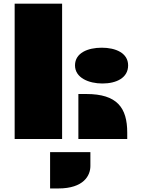

<svg xmlns="http://www.w3.org/2000/svg" viewBox="-20 -768 789 1061"><path d="M61 0H323.2V-747.6H61ZM394.5 -406.7C394.5 -337.9 470.7 -306.6 545.9 -306.6C623.5 -306.6 688 -337.9 688 -406.7C688 -475.6 618.2 -504.4 542.5 -504.4C465.3 -504.4 394.5 -475.6 394.5 -406.7ZM413.1 0H683.1V-35.2C683.1 -173.3 626.5 -248.5 457 -248.5H413.1ZM256.8 72.8V273.4H302.2C442.9 273.4 479.5 201.7 479.5 149.4V72.8Z"/></svg>

Font: Plaster
Style: Regular
Weight: 400
Designer: Eben Sorkin
Foundry: Eben Sorkin
Version: Version 1.007